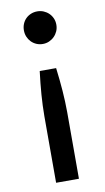

<svg xmlns="http://www.w3.org/2000/svg" viewBox="-81 -556 418 766"><g transform="rotate(-10 128.0 -173.0)"><path d="M82.5 170.5V-99Q82.5 -121.5 83.5 -143Q84.5 -164.5 86 -186.2Q87.5 -208 90 -231.2Q92.5 -254.5 95.5 -280H162Q165 -254.5 167.5 -231.2Q170 -208 171.5 -186.2Q173 -164.5 174 -143Q175 -121.5 175 -99V170.5ZM61.5 -450.5Q61.5 -464.5 66.5 -476.5Q71.5 -488.5 80.2 -497.2Q89 -506 101 -511Q113 -516 127 -516Q140.5 -516 152.5 -511Q164.5 -506 173.5 -497.2Q182.5 -488.5 187.8 -476.5Q193 -464.5 193 -450.5Q193 -436.5 187.8 -424.5Q182.5 -412.5 173.5 -403.5Q164.5 -394.5 152.5 -389.2Q140.5 -384 127 -384Q113 -384 101 -389.2Q89 -394.5 80.2 -403.5Q71.5 -412.5 66.5 -424.5Q61.5 -436.5 61.5 -450.5Z"/></g></svg>

Font: Lato 2
Style: Regular
Weight: 500
Designer: Lukasz Dziedzic with Adam Twardoch and Botio Nikoltchev
Foundry: tyPoland Lukasz Dziedzic
Version: Version 2.015; 2015-08-06; http://www.latofonts.com/